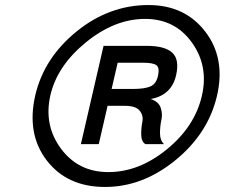

<svg xmlns="http://www.w3.org/2000/svg" viewBox="-20 -728 892 762"><path d="M391 -546H563Q634 -546 663.5 -519Q693 -492 679 -430Q661 -350 578 -335Q609 -325 617.5 -301Q626 -277 620.5 -252Q615 -227 615 -199Q615 -171 631 -156H557Q541 -166 540.5 -193Q540 -220 545 -244.5Q550 -269 534.5 -288.5Q519 -308 476 -308H407L372 -156H301ZM447 -479 423 -375H508Q554 -375 577 -385Q600 -395 607 -427Q614 -459 601 -469Q588 -479 548 -479ZM556 -653Q435 -653 321 -560Q207 -467 180 -350Q153 -231 222 -138Q291 -45 410 -45Q532 -45 643 -136Q753 -226 781 -347Q809 -466 741 -560Q674 -653 556 -653ZM569 -708Q714 -708 795 -602Q876 -496 841 -347Q806 -198 676 -92Q546 14 397 14Q246 14 165 -92Q85 -197 120 -350Q155 -499 285 -604Q414 -708 569 -708Z"/></svg>

Font: Miedinger
Style: Bold-Italic
Weight: 700
Italic angle: -13°
Version: Version 001.000